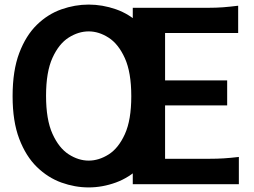

<svg xmlns="http://www.w3.org/2000/svg" viewBox="-20 -804 1108 838"><path d="M367 14Q307 14 248 -7.2Q189 -28.5 141 -75.2Q93 -122 64 -198Q35 -274 35 -384Q35 -496 64 -572.5Q93 -649 141 -695.8Q189 -742.5 248 -763.2Q307 -784 367 -784Q427 -784 486 -763.5Q545 -743 593 -696.8Q641 -650.5 670 -574.2Q699 -498 699 -386Q699 -276 670 -199.5Q641 -123 593 -76Q545 -29 486 -7.5Q427 14 367 14ZM367 -103Q411.5 -103 454.2 -130Q497 -157 525 -218.5Q553 -280 553 -384Q553 -488 525 -550Q497 -612 454.2 -639.5Q411.5 -667 367 -667Q322.5 -667 279.8 -640Q237 -613 209 -551.5Q181 -490 181 -386Q181 -282 209 -220Q237 -158 279.8 -130.5Q322.5 -103 367 -103ZM559.5 0V-770H890.5Q923.5 -770 953.2 -772.2Q983 -774.5 1019.5 -779V-660H700.5V-453H971.5V-344H700.5V-111H894.5Q927.5 -111 956 -112.8Q984.5 -114.5 1022.5 -119V0Z"/></svg>

Font: Junction
Style: Bold
Weight: 700
Designer: Caroline Hadilaksono
Foundry: Caroline Hadilaksono, Tyler Finck, The League of Moveable Type
Version: Version 2.000; ttfautohint (v1.8.3)